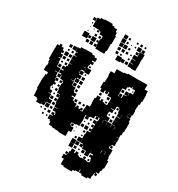

<svg xmlns="http://www.w3.org/2000/svg" viewBox="-225 -1102 1187 1279"><g transform="rotate(30 368.5 -463.0)"><path d="M210 -877H186V-878H157V-944H178V-953H204V-957H266V-947H286V-940H309V-920H319V-896H325V-836H320V-832H321V-780H315V-756H275V-757H246V-784H244V-767H226V-785H243V-828H249V-849H248V-853H222V-871H212V-859H198V-873H210ZM372 -939H398V-913H372ZM135 -936H155V-916H135ZM497 -934H513V-918H497ZM408 -933H422V-919H408ZM469 -932H481V-920H469ZM529 -932H541V-920H529ZM371 -910H399V-882H371ZM551 -760H519V-762H491V-790H518V-793H492V-819H518V-822H491V-850H517V-882H491V-910H519V-884H553V-848H551V-823H552V-789H551ZM525 -906H545V-886H525ZM408 -903H422V-889H408ZM470 -901H480V-891H470ZM141 -900H149V-892H141ZM442 -899H448V-893H442ZM372 -879H398V-853H372ZM402 -879H428V-853H402ZM496 -857V-875H514V-857ZM438 -873H452V-859H438ZM172 -863V-869H178V-863ZM143 -864V-868H147V-864ZM375 -846H395V-826H375ZM405 -846H425V-826H405ZM197 -828V-844H213V-828ZM227 -828V-844H243V-828ZM437 -844H453V-828H437ZM480 -831H470V-841H480ZM148 -833H142V-839H148ZM126 -825H164V-787H126ZM190 -821H220V-791H190ZM184 -797H166V-815H184ZM394 -815V-797H376V-815ZM228 -799V-813H242V-799ZM421 -812V-800H409V-812ZM469 -812H481V-800H469ZM398 -793H432V-759H398ZM433 -788H457V-764H433ZM216 -787V-765H194V-787ZM185 -766H165V-786H185ZM465 -786H485V-766H465ZM688 -150H697V-92H690V-69H683V-46H663V-39H676V-23H660V-36H655V-14H651V12H630V21H586V12H565V-10H561V12H537V18H520V31H456V25H432V-17H414V-45H433V-53H420V-69H436V-56H439V-80H445V-104H471V-84H478V-101H498V-84H511V-78H528V-81H568V-78H588V-81H591V-100H587V-112H569V-130H587V-138H565V-159H564V-135H562V-107H534V-135H502V-156H498V-141H478V-161H493V-166H473V-193H472V-167H444V-195H470V-229H473V-256H497V-292H498V-320H477V-342H499V-321H500V-349H504V-371H498V-372H480V-370H497V-352H479V-369H471V-348H446V-343H412V-317H414V-285H412V-257H386V-253H358V-251H355V-234H360V-249H376V-233H361V-228H385V-194H366V-153H310V-157H284V-159H256V-164H231V-186H223V-196H203V-226H223V-232H209V-250H227V-236H232V-252H229V-259H206V-283H229V-286H203V-312H199V-350H200V-368H198V-351H178V-371H195V-375H172V-401H168V-441H172V-458H166V-443H150V-459H165V-466H143V-489H139V-470H117V-492H136V-499H116V-523H136V-530H117V-552H137V-562H144V-585H165V-587H144V-615H164V-616H143V-646H164V-650H147V-672H161V-675H142V-707H161V-718H189V-720H247V-713H270V-704H291V-678H270V-670H287V-652H269V-640H265V-619H296V-583H260V-614H240V-612H259V-590H237V-583H260V-559H238V-553H260V-529H238V-524H261V-498H235V-521H230V-499H211V-496H233V-471H237V-492H259V-470H238V-466H263V-441H268V-433H290V-409H268V-402H289V-383H299V-400H317V-382H300V-376H323V-356H330V-369H346V-356H360V-369H376V-353H363V-350H382V-377H408V-378H385V-404H408V-411H409V-430H407V-472H415V-494H441V-474H451V-488H465V-474H481V-469H499V-470H503V-496H530V-497H504V-523H500V-526H473V-551H451V-550H467V-532H449V-548H441V-528H415V-548H405V-594H412V-617H414V-644H411V-678H439V-710H494V-715H518V-721H578V-719H579V-720H608V-721H668V-685H692V-658H695V-604H690V-579H684V-555H682V-528H685V-494H659V-493H680V-469H656V-490H655V-467H684V-444H691V-398H690V-369H686V-343H681V-318H664V-316H683V-286H664V-285H682V-257H663V-249H676V-233H660V-246H655V-228H685V-194H684V-171H688ZM115 -704H141V-678H115ZM88 -701H108V-681H88ZM144 -318H145V-314H171V-288H145V-284H124V-283H140V-259H116V-275H115V-254H81V-275H72V-281H48V-309H46V-334H41V-418H44V-445H53V-462H49V-463H20V-499H24V-522H19V-545H12V-627H13V-656H30V-669H46V-656H63V-639H76V-623H64V-614H81V-588H64V-584H81V-558H64V-557H84V-529H86V-526H113V-496H87V-493H110V-469H116V-445H119V-460H137V-442H122V-428H135V-414H122V-397H115V-382H119V-372H139V-350H123V-347H144ZM121 -654V-668H135V-654ZM104 -667V-655H92V-667ZM616 -639V-647H594V-662H590V-649H568V-641H560V-619H536V-613H535V-560H564V-585H585V-589H566V-613H590V-594H592V-617H617V-639ZM85 -644H111V-618H85ZM118 -641H138V-621H118ZM284 -637V-625H272V-637ZM583 -626H573V-636H583ZM604 -635H612V-627H604ZM88 -611H108V-591H88ZM539 -610H557V-592H539ZM120 -609H136V-593H120ZM236 -582H233V-561H236ZM558 -561H538V-581H558ZM136 -563H120V-579H136ZM92 -565V-577H104V-565ZM273 -566V-576H283V-566ZM108 -531H88V-551H108ZM288 -531H268V-551H288ZM267 -522H289V-500H267ZM479 -520H497V-502H479ZM420 -503V-519H436V-503ZM538 -377V-375H562V-352H563V-376H593V-352H595V-374H618V-376H593V-406H618V-407H594V-435H622V-463H621V-438H595V-463H590V-487H585V-474H571V-488H584V-495H566V-493H563V-466H537V-462H559V-440H537V-432H535V-411H538V-405H562V-377ZM269 -490H287V-472H269ZM494 -487V-475H482V-487ZM286 -459V-443H270V-459ZM572 -457H584V-445H572ZM151 -414V-428H165V-414ZM571 -428H585V-414H571ZM553 -416H543V-426H553ZM569 -400H587V-382H569ZM166 -383H150V-399H166ZM330 -399H346V-383H330ZM361 -398H375V-384H361ZM132 -395V-387H124V-395ZM534 -352V-371H532V-352ZM623 -371H621V-352H623ZM163 -366V-356H153V-366ZM417 -342H439V-320H417ZM168 -321H148V-341H168ZM197 -322H179V-340H197ZM452 -337H464V-325H452ZM197 -292H179V-310H197ZM480 -309H496V-293H480ZM464 -295H452V-307H464ZM424 -297V-305H432V-297ZM171 -284V-258H145V-284ZM470 -259H446V-283H470ZM418 -281H438V-261H418ZM180 -263V-279H196V-263ZM496 -263H480V-279H496ZM197 -232H179V-250H197ZM451 -248H465V-234H451ZM164 -235H152V-247H164ZM133 -236H123V-246H133ZM401 -238H395V-244H401ZM164 -205H152V-217H164ZM193 -206H183V-216H193ZM463 -216V-206H453V-216ZM401 -208H395V-214H401ZM650 -193V-173H652V-194H628V-193ZM623 -191V-173H626V-191ZM435 -188V-174H421V-188ZM443 -136H413V-166H443ZM446 -163H470V-139H446ZM414 -135H442V-107H414ZM508 -131H528V-111H508ZM467 -130V-112H449V-130ZM483 -116V-126H493V-116ZM540 -83V-99H556V-83ZM572 -85V-97H584V-85ZM521 -94V-88H515V-94ZM430 -93V-89H426V-93Z"/></g></svg>

Font: Rubik-Storm
Style: Regular
Weight: 400
Designer: NaN (generative design), Hubert & Fischer (Rubik source font outlines)
Foundry: NaN, Hubert & Fischer
Version: Version 1.000